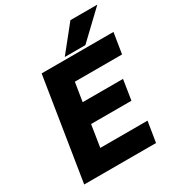

<svg xmlns="http://www.w3.org/2000/svg" viewBox="-210 -1032 1069 1162"><g transform="rotate(-30 325.0 -451.5)"><path d="M35 0H537L560 -143H230L254 -296H536L558 -436H276L297 -567H627L650 -711H148ZM319 -727H463L648 -903H460Z"/></g></svg>

Font: Asimov Pro
Style: UltObl
Weight: 900
Designer: Google
Version: Version 2.000980; 2014